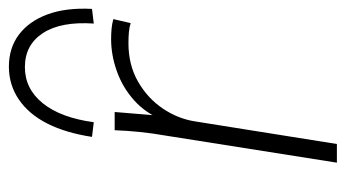

<svg xmlns="http://www.w3.org/2000/svg" viewBox="-193 -585 778 432"><g transform="rotate(-90 196.0 -369.0)"><path d="M46 0 107 -386Q112 -414 115 -443Q118 -472 119 -500H160L151 -391L141 -390Q157 -430 186 -456Q215 -482 251.5 -495Q288 -508 324 -508Q336 -508 347 -507Q358 -506 369 -503L360 -464Q351 -467 339.5 -468Q328 -469 315 -469Q266 -469 228.5 -447.5Q191 -426 168 -392Q145 -358 139 -320L88 0ZM137 -547 104 -551Q113 -610 134 -651.5Q155 -693 188 -715.5Q221 -738 262 -738Q304 -738 334 -715.5Q364 -693 379.5 -651.5Q395 -610 392 -551L359 -547Q364 -621 337.5 -661.5Q311 -702 261 -702Q212 -702 179.5 -661.5Q147 -621 137 -547Z"/></g></svg>

Font: Mulish ExtraLight ExtraLight
Style: Italic
Weight: 250
Italic angle: -9°
Version: Version 3.603